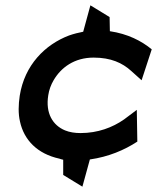

<svg xmlns="http://www.w3.org/2000/svg" viewBox="-20 -591 589 720"><path d="M54 -232C49 -198 48 -165 55 -135C70 -66 120 -14 203 4C207 5 210 7 217 8V65L289 109L317 7C387 -3 446 -28 495 -60L493 -179L445 -143C402 -113 347 -92 282 -92C261 -92 241 -95 224 -102C178 -121 150 -166 161 -234C164 -254 171 -273 181 -290C209 -338 259 -375 331 -375C396 -375 439 -355 472 -325L511 -290L549 -406C510 -438 459 -464 392 -474L391 -527L319 -571L292 -472C276 -469 256 -464 239 -458C149 -424 72 -347 54 -232Z"/></svg>

Font: Charger Sport
Style: BlkObl
Weight: 900
Designer: Jasper
Foundry: Cannot Into Space Fonts
Version: Version 1.1